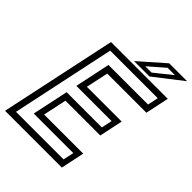

<svg xmlns="http://www.w3.org/2000/svg" viewBox="-256 -968 1088 1088"><g transform="rotate(45 288.5 -424.0)"><path d="M-17 0 132 -700H587L557 -558.5H243.5L214.5 -424H493.5L463.5 -282.5H184.5L154.5 -141.5H468L438 0ZM31 -39.8H412.2L426 -104H109L155.2 -321.2H437.5L451 -385.5H168.8L213.8 -598H530.8L544.5 -662.2H163.2ZM300.5 -716 450.5 -848H594L424 -716ZM366.2 -740H416.8L521 -823.5H462Z"/></g></svg>

Font: Tourney Thin
Style: Italic
Weight: 100
Italic angle: -12°
Designer: Tyler Finck
Foundry: Etcetera Type Co
Version: Version 1.015